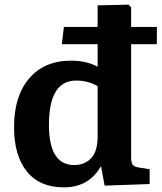

<svg xmlns="http://www.w3.org/2000/svg" viewBox="-20 -786 690 820"><path d="M649.9 -597.2H540V-116.2Q540 -92.3 545.9 -83.3Q551.8 -74.2 571.8 -70.8L619.1 -63V0L426.8 6.8L412.1 -73.2H409.2Q358.4 14.2 252 14.2Q149.4 14.2 94.7 -53.7Q40 -121.6 40 -243.2Q40 -375.5 104.7 -451.2Q169.4 -526.9 283.2 -526.9Q349.6 -526.9 397 -501V-597.2H244.1L252.9 -670.9H397V-763.2L528.8 -766.1L540 -754.9V-670.9H649.9ZM397 -204.1V-418Q356.4 -441.9 305.2 -441.9Q189 -441.9 189 -252.9Q189 -81.1 296.9 -81.1Q340.8 -81.1 368.9 -109.9Q397 -138.7 397 -204.1Z"/></svg>

Font: Literata Book
Style: Bold
Weight: 700
Designer: Latin by Veronika Burian and Jose Scaglione. Greek by Irene Vlachou. Cyrillic by Vera Evstafieva
Foundry: TypeTogether
Version: Version 2.003;PS 002.003;hotconv 1.0.88;makeotf.lib2.5.64775